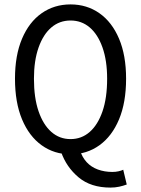

<svg xmlns="http://www.w3.org/2000/svg" viewBox="-20 -688 640 871"><path d="M300 12Q226 12 169 -29Q112 -70 80 -146.5Q48 -223 48 -331Q48 -437 80 -512.5Q112 -588 169 -628Q226 -668 300 -668Q374 -668 431 -628Q488 -588 520 -512.5Q552 -437 552 -331Q552 -223 520 -146.5Q488 -70 431 -29Q374 12 300 12ZM300 -57Q350 -57 387 -89.5Q424 -122 445 -183Q466 -244 466 -331Q466 -413 445 -472.5Q424 -532 387 -563.5Q350 -595 300 -595Q250 -595 213 -563.5Q176 -532 155 -472.5Q134 -413 134 -331Q134 -244 155 -183Q176 -122 213 -89.5Q250 -57 300 -57ZM481 163Q392 163 336.5 116.5Q281 70 257 1L343 -6Q353 26 373.5 48Q394 70 424 81Q454 92 490 92Q505 92 518 89Q531 86 539 82L555 149Q539 155 520.5 159Q502 163 481 163Z"/></svg>

Font: Source Code Pro
Style: Regular
Weight: 400
Monospace: yes
Designer: Paul D. Hunt, Teo Tuominen
Foundry: Adobe Systems Incorporated
Version: Version 1.018;hotconv 1.0.116;makeotfexe 2.5.65601